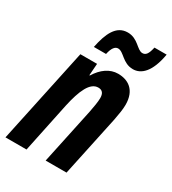

<svg xmlns="http://www.w3.org/2000/svg" viewBox="-191 -857 857 956"><g transform="rotate(30 237.5 -379.0)"><path d="M149 -610H219C227 -648 241 -664 258 -664C291 -664 313 -611 372 -611C418 -611 463 -648 482 -758H412C403 -717 392 -704 373 -704C342 -704 320 -757 260 -757C194 -757 166 -694 149 -610ZM-7 0H114L174 -287C195 -383 223 -446 270 -446C294 -446 304 -431 304 -405C304 -383 298 -351 292 -320L224 0H344L418 -348C425 -384 430 -415 430 -439C430 -525 378 -555 321 -555C274 -555 233 -526 203 -477H200L205 -545H109Z"/></g></svg>

Font: Noto Sans ExtraCondensed
Style: Bold Italic
Weight: 700
Width: 2
Italic angle: -12°
Designer: Monotype Design Team
Foundry: Monotype Imaging Inc.
Version: Version 2.013